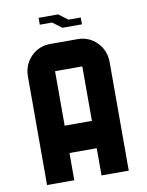

<svg xmlns="http://www.w3.org/2000/svg" viewBox="-93 -917 752 983"><g transform="rotate(-10 283.0 -425.5)"><path d="M354 -283.7V-566.9H212.4V-283.7ZM354 -708.5Q412.6 -708.5 453.4 -668Q494.1 -627.4 495.6 -566.9V0H354V-141.6H212.4V0H70.8V-566.9Q72.3 -627.4 113 -668Q153.8 -708.5 212.4 -708.5ZM389.6 -779.3H288.1L240.7 -814.9H176.8V-850.6H278.3L325.7 -814.9H389.6Z"/></g></svg>

Font: Blazma
Style: Regular
Weight: 400
Designer: GGBotNet
Version: 1.00